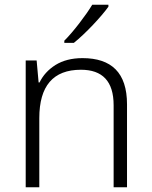

<svg xmlns="http://www.w3.org/2000/svg" viewBox="-20 -786 636 806"><path d="M435.1 -766.1H367.2C341.8 -723.6 286.6 -650.9 250 -615.2V-606H290C339.4 -645.5 405.8 -716.8 435.1 -757.8ZM326.2 -542C281.2 -542 243.7 -532.2 212.9 -513.2C182.1 -493.7 160.2 -469.2 146 -439.9H142.1L133.8 -532.2H87.9V0H145V-290C145 -425.3 203.1 -493.2 319.8 -493.2C409.7 -493.2 457 -445.3 457 -344.2V0H513.2V-348.1C513.2 -481.4 447.3 -542 326.2 -542Z"/></svg>

Font: Noto Reveo Sans
Style: Regular
Weight: 300
Designer: Monotype Design Team
Foundry: Monotype Imaging Inc.
Version: Version 2.007